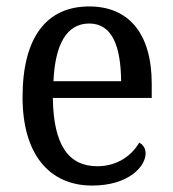

<svg xmlns="http://www.w3.org/2000/svg" viewBox="-20 -566 537 596"><path d="M266 10C379 10 432 -49 432 -90C432 -107 422 -119 412 -123C390 -85 346 -50 282 -50C193 -50 146 -115 144 -262H451V-306C451 -464 378 -546 257 -546C125 -546 50 -451 50 -264C50 -91 130 10 266 10ZM356 -314H146C151 -430 188 -493 257 -493C329 -493 355 -421 356 -314Z"/></svg>

Font: Noto Serif Armenian SemiCondensed
Style: Regular
Weight: 400
Width: 4
Designer: Monotype Design Team
Foundry: Monotype Imaging Inc.
Version: Version 2.008